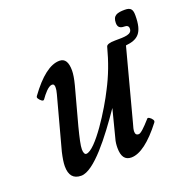

<svg xmlns="http://www.w3.org/2000/svg" viewBox="-100 -605 697 713"><g transform="rotate(-20 248.0 -248.0)"><path d="M104 14C155 14 235 -91 298 -183L270 -74C266 -61 265 -48 265 -37C265 -3 277 14 302 14C337 14 379 -18 426 -79C427 -82 428 -82 428 -84C428 -91 416 -103 409 -103C408 -103 406 -102 405 -100C381 -73 365 -58 357 -58C348 -58 344 -63 344 -73C344 -79 346 -89 351 -105L425 -384C473 -389 496 -407 496 -477C496 -500 490 -510 466 -510C436 -510 418 -505 418 -475C418 -459 426 -452 443 -452C454 -452 460 -448 460 -438C460 -415 432 -415 393 -415C372 -415 360 -411 358 -404C343 -347 325 -300 301 -254C270 -191 186 -56 149 -56C143 -56 139 -64 139 -77C139 -92 145 -119 156 -162L196 -310C202 -333 205 -352 205 -365C205 -398 195 -415 173 -415C136 -415 95 -383 50 -321C49 -319 48 -318 48 -316C48 -310 60 -297 66 -297C68 -297 70 -298 71 -300C83 -317 102 -341 117 -341C123 -341 127 -336 126 -325C126 -321 125 -312 122 -302L66 -94C61 -72 58 -54 58 -40C58 -4 73 14 104 14Z"/></g></svg>

Font: Junicode Two Beta SemiCondensed Medium
Style: Italic
Weight: 500
Width: 4
Italic angle: -10°
Version: Version 1.063